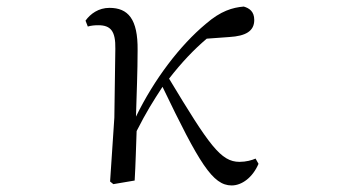

<svg xmlns="http://www.w3.org/2000/svg" viewBox="-20 -551 1040 586"><path d="M687 15C718 15 751 -9 769 -51L760 -67C749 -62 731 -57 711 -57C654 -57 619 -107 496 -311C534 -360 572 -400 611 -433L680 -438C730 -441 756 -456 756 -490C756 -516 741 -526 724 -531C690 -528 654 -518 608 -478C530 -413 451 -310 395 -195C397 -264 400 -334 400 -398C401 -493 371 -527 314 -527C281 -527 256 -509 241 -488L248 -470C258 -473 269 -474 280 -474C318 -474 333 -456 332 -402L329 -192L316 3L326 11L391 0C394 -51 395 -100 397 -151C427 -210 446 -240 476 -286C588 -53 629 15 687 15Z"/></svg>

Font: Harano Aji Mincho TW
Style: Regular
Weight: 400
Foundry: Masamichi Hosoda
Version: HaranoAjiMinchoTW-Regular version 20230610;ttx 4.39.4